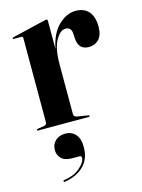

<svg xmlns="http://www.w3.org/2000/svg" viewBox="-107 -512 604 814"><g transform="rotate(-15 195.0 -105.0)"><path d="M182 -438.5V-314.5Q195 -381 230.5 -415Q266 -449 306 -449Q343 -449 363 -425.8Q383 -402.5 383 -359.5Q383 -322.5 365.8 -304.2Q348.5 -286 322 -286Q275 -286 273 -339.5L272 -355.5Q271.5 -387 245 -387Q221.5 -387 201.8 -352Q182 -317 182 -246.5V-30.5Q182 -17.5 194.5 -15L244 -7Q248.5 -6 248.5 -3Q248.5 0 244 0H22Q17 0 17 -3.5Q17 -6.5 23.5 -7.5L50.5 -12Q62.5 -14 62.5 -25.5V-394Q62.5 -402 56 -402H22Q18.5 -402 18.5 -405Q18.5 -407.5 23 -409L167 -443.5Q174.5 -445 176.5 -445Q182 -445 182 -438.5ZM130.5 151Q98 151 83.2 135.5Q68.5 120 68.5 99Q68.5 74 85 58.2Q101.5 42.5 128 42.5Q157 42.5 173.8 61.8Q190.5 81 190.5 117Q190.5 169 159.5 199.8Q128.5 230.5 76 239Q71 240 70 236.5Q69 232.5 73.5 231.5Q118.5 225.5 145 202Q171.5 178.5 171.5 160Q171.5 151 163.5 151Z"/></g></svg>

Font: Fraunces 144pt SemiBold
Style: Regular
Weight: 600
Version: Version 1.000;[0bf87f6ff]